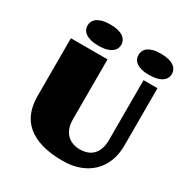

<svg xmlns="http://www.w3.org/2000/svg" viewBox="-210 -1104 1233 1282"><g transform="rotate(30 406.5 -463.0)"><path d="M536.1 -855.5Q536.1 -872.1 543 -887Q549.8 -901.9 565.2 -913.1Q580.6 -924.3 604.5 -930.7Q628.4 -937 663.1 -937Q697.3 -937 722.2 -930.7Q747.1 -924.3 762.7 -913.1Q778.3 -901.9 785.9 -887Q793.5 -872.1 793.5 -855.5Q793.5 -838.4 785.9 -823.7Q778.3 -809.1 762.7 -797.9Q747.1 -786.6 722.2 -780.3Q697.3 -773.9 663.1 -773.9Q628.4 -773.9 604.5 -780.3Q580.6 -786.6 565.2 -797.9Q549.8 -809.1 543 -823.7Q536.1 -838.4 536.1 -855.5ZM272.9 -773.9Q238.3 -773.9 213.9 -780.3Q189.5 -786.6 173.6 -797.9Q157.7 -809.1 150.4 -823.7Q143.1 -838.4 143.1 -855.5Q143.1 -872.1 150.4 -887Q157.7 -901.9 173.6 -913.1Q189.5 -924.3 213.9 -930.7Q238.3 -937 272.9 -937Q307.1 -937 332 -930.7Q356.9 -924.3 372.6 -913.1Q388.2 -901.9 395.8 -887Q403.3 -872.1 403.3 -855.5Q403.3 -838.4 395.8 -823.7Q388.2 -809.1 372.6 -797.9Q356.9 -786.6 332 -780.3Q307.1 -773.9 272.9 -773.9ZM89.8 -725.6H372.1V-264.6Q372.1 -225.6 382.6 -197Q393.1 -168.5 411.9 -149.7Q430.7 -130.9 456.1 -121.6Q481.4 -112.3 510.7 -112.3Q543 -112.3 568.6 -121.6Q594.2 -130.9 612.3 -149.9Q630.4 -168.9 640.1 -197.8Q649.9 -226.6 649.9 -265.6V-725.6H757.3V-282.2Q757.3 -214.8 735.6 -160.6Q713.9 -106.4 673.8 -68.1Q633.8 -29.8 577.1 -9.3Q520.5 11.2 450.7 11.2Q355.5 11.2 287.1 -9Q218.8 -29.3 174.8 -67.1Q130.9 -105 110.4 -158.7Q89.8 -212.4 89.8 -279.8Z"/></g></svg>

Font: Poller One
Style: Regular
Weight: 400
Designer: Yvonne Schttler
Foundry: Yvonne Schttler
Version: Version 1.002